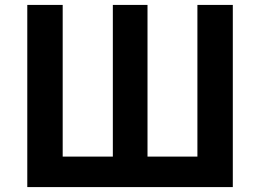

<svg xmlns="http://www.w3.org/2000/svg" viewBox="-20 -761 1058 781"><path d="M91 0H927V-741H783V-124H580V-741H439V-124H235V-741H91Z"/></svg>

Font: Noto Sans CJK SC
Style: Bold
Weight: 700
Designer: Ryoko NISHIZUKA 西塚涼子 (kana, bopomofo & ideographs); Paul D. Hunt (Latin, Greek & Cyrillic); Sandoll Communications 산돌커뮤니
Foundry: Adobe
Version: Version 2.004;hotconv 1.0.118;makeotfexe 2.5.65603